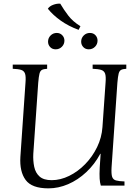

<svg xmlns="http://www.w3.org/2000/svg" viewBox="-20 -1020 761 1055"><path d="M246 15Q155 15 121 -31Q87 -77 92 -158L120 -565Q123 -600 117.5 -615.5Q112 -631 96 -636Q80 -641 50 -642V-665H239V-642Q220 -641 210.5 -636Q201 -631 197 -615.5Q193 -600 190 -565L163 -175Q161 -137 168 -103.5Q175 -70 197.5 -50Q220 -30 264 -30Q312 -30 360 -53.5Q408 -77 448 -118Q488 -159 513.5 -211.5Q539 -264 543 -322L560 -565Q563 -600 557.5 -615.5Q552 -631 535.5 -636Q519 -641 489 -642V-665H674V-642Q655 -641 645.5 -636Q636 -631 632 -615.5Q628 -600 625 -565L593 -100Q591 -65 596 -49Q601 -33 617.5 -28.5Q634 -24 664 -23V0H534Q529 -16 527.5 -38.5Q526 -61 528 -100L533 -175H531Q500 -117 454 -74Q408 -31 354.5 -8Q301 15 246 15ZM286 -749Q267 -749 255.5 -761.5Q244 -774 244 -791Q244 -811 258 -825Q272 -839 292 -839Q310 -839 322 -826.5Q334 -814 334 -797Q334 -777 320 -763Q306 -749 286 -749ZM468 -749Q449 -749 437.5 -761.5Q426 -774 426 -791Q426 -811 440 -825Q454 -839 474 -839Q493 -839 504.5 -826.5Q516 -814 516 -797Q516 -777 502 -763Q488 -749 468 -749ZM311 -1000Q331 -966 355.5 -934Q380 -902 422 -876L412 -856Q357 -876 314 -906.5Q271 -937 243 -972Q252 -986 272 -993.5Q292 -1001 311 -1000Z"/></svg>

Font: Bona Nova SC
Style: Italic
Weight: 400
Italic angle: -4°
Designer: Mateusz Machalski
Foundry: Capitalics
Version: Version 4.001; ttfautohint (v1.8.4.7-5d5b)